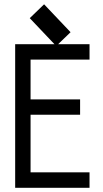

<svg xmlns="http://www.w3.org/2000/svg" viewBox="-20 -894 490 914"><path d="M315.9 -740.7 247.6 -674.8 121.6 -807.6 189.9 -873.5ZM125.5 -347.7V-73.7H406.2V0H52.2V-683.6H406.2V-610.4H125.5V-420.9H361.3V-347.7Z"/></svg>

Font: Anka/Coder Narrow
Style: Regular
Weight: 400
Width: 3
Monospace: yes
Version: Version 001.100